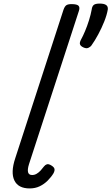

<svg xmlns="http://www.w3.org/2000/svg" viewBox="-20 -1038 623 1074"><path d="M146 16Q82 16 60.5 -28.5Q39 -73 65 -152L335 -983Q342 -1003 351.5 -1009Q361 -1015 380 -1015Q411 -1015 419.5 -1005.5Q428 -996 421 -976L142 -119Q133 -90 137 -74.5Q141 -59 160 -59Q173 -59 185 -66Q197 -73 207.5 -84.5Q218 -96 226 -107Q233 -116 242.5 -119Q252 -122 268 -112Q284 -102 285 -91.5Q286 -81 280 -70Q267 -48 247 -28Q227 -8 202 4Q177 16 146 16ZM446 -773Q431 -780 427.5 -790Q424 -800 434 -818Q444 -836 456 -864.5Q468 -893 478 -925Q488 -957 493 -985Q495 -1002 504 -1010Q513 -1018 538 -1018Q562 -1018 573.5 -1010Q585 -1002 583 -985Q578 -955 563.5 -918.5Q549 -882 530 -846.5Q511 -811 491 -783Q486 -776 474.5 -770.5Q463 -765 446 -773Z"/></svg>

Font: Playwrite BE VLG
Style: Regular
Weight: 400
Designer: Veronika Burian, José Scaglione
Foundry: TypeTogether
Version: Version 1.002